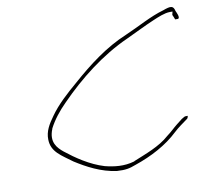

<svg xmlns="http://www.w3.org/2000/svg" viewBox="-70 -711 815 749"><g transform="rotate(-10 338.0 -337.0)"><path d="M92 -207C93 -157 133 -137 174 -106C218 -78 273 -48 335 -40C369 -38 384 -41 410 -51C475 -73 538 -106 584 -150C602 -167 621 -179 638 -192H639C642 -196 643 -198 644 -204H638C636 -204 634 -204 631 -203L619 -196L596 -178C582 -167 570 -154 552 -141C512 -105 456 -86 408 -66V-65H407C366 -53 327 -58 291 -67C234 -84 182 -120 143 -151C121 -169 94 -195 115 -246V-247C132 -280 156 -310 184 -338C263 -419 359 -495 464 -542C501 -559 542 -580 578 -595C597 -603 624 -615 646 -615H656L653 -602C655 -597 658 -592 661 -583H672C683 -586 670 -610 668 -615C663 -637 653 -638 621 -626C568 -611 517 -581 461 -557C379 -523 306 -467 238 -407C197 -372 156 -335 128 -295C107 -266 91 -240 92 -207Z"/></g></svg>

Font: Stray Cat
Style: ExLtObl
Weight: 200
Version: Version 1.0